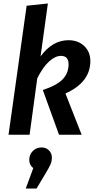

<svg xmlns="http://www.w3.org/2000/svg" viewBox="-20 -774 548 1103"><path d="M213 -450Q281 -543 373 -543Q429 -543 464 -509.5Q499 -476 499 -423Q499 -301 356 -237L449 0H319L226 -257Q306 -283 340 -318.5Q374 -354 374 -405Q374 -453 330 -453Q297 -453 261.5 -420.5Q226 -388 194 -324L150 0H29L133 -741L255 -754ZM278 131Q278 152 270.5 169.5Q263 187 242 222L190 309H128L171 192Q148 173 148 145Q148 114 168.5 93.5Q189 73 218 73Q245 73 261.5 90Q278 107 278 131Z"/></svg>

Font: Fira Sans Condensed Medium
Style: Italic
Weight: 500
Width: 3
Italic angle: -8°
Designer: bBox Type GmbH & Carrois Corporate GbR & Edenspiekermann AG
Foundry: bBox Type GmbH & Carrois Corporate GbR & Edenspiekermann AG
Version: Version 4.301